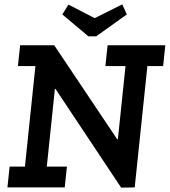

<svg xmlns="http://www.w3.org/2000/svg" viewBox="-20 -857 776 878"><path d="M472 -650H736L726 -555H654L596 0L534 1L234 -450H231L194 -95H286L276 0H14L24 -95H94L142 -555H62L72 -650H228L516 -220H519L554 -555H462ZM265 -791 293 -836 413 -774 539 -837 560 -791 420 -691H384Z"/></svg>

Font: Zilla Slab SemiBold
Style: Regular
Weight: 600
Designer: Typotheque.com
Foundry: Typotheque type foundry
Version: Version 1.0; 2017